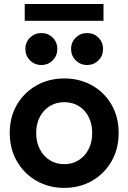

<svg xmlns="http://www.w3.org/2000/svg" viewBox="-20 -917 632 945"><path d="M296 7.8Q221 7.8 160.3 -26.6Q99.5 -61.1 63.8 -122.2Q28 -183.2 28 -262.8Q28 -342.1 63.8 -402.5Q99.5 -462.9 160.3 -496.9Q221 -530.9 296 -530.9Q372 -530.9 432.6 -496.9Q493.2 -462.9 528.6 -402.5Q563.9 -342.1 563.9 -262.8Q563.9 -183.2 528.4 -122.2Q492.8 -61.1 432.2 -26.6Q371.6 7.8 296 7.8ZM296 -109Q335.5 -109 366.7 -128.3Q398 -147.7 415.9 -182.2Q433.8 -216.8 433.8 -262.8Q433.8 -307.4 416.3 -341.5Q398.8 -375.7 367.8 -394.9Q336.9 -414.1 296.5 -414.1Q257 -414.1 225.6 -395.2Q194.2 -376.3 176.2 -342.1Q158.1 -307.9 158.1 -262.8Q158.1 -216.8 176.2 -182.2Q194.3 -147.7 225.4 -128.3Q256.5 -109 296 -109ZM408.5 -597.1Q375.7 -597.1 352.8 -620Q329.9 -642.9 329.9 -675.7Q329.9 -709.2 352.8 -731.8Q375.7 -754.3 408.5 -754.3Q442.1 -754.3 464.6 -731.8Q487.2 -709.2 487.2 -675.7Q487.2 -642.9 464.6 -620Q442.1 -597.1 408.5 -597.1ZM183.4 -597.1Q150.6 -597.1 127.7 -620Q104.8 -642.9 104.8 -675.7Q104.8 -709.2 127.7 -731.8Q150.6 -754.3 183.4 -754.3Q217 -754.3 239.5 -731.8Q262.1 -709.2 262.1 -675.7Q262.1 -642.9 239.5 -620Q217 -597.1 183.4 -597.1ZM101.7 -814.5V-897.2H489.4V-814.5Z"/></svg>

Font: Reddit Sans
Style: Regular
Weight: 400
Designer: Stephen Hutchings
Foundry: Reddit
Version: Version 1.014